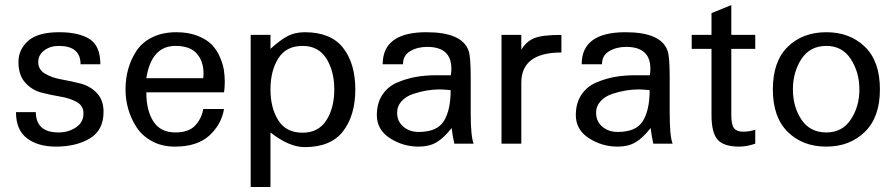

<svg xmlns="http://www.w3.org/2000/svg" viewBox="-20 -574 3577 767"><path d="M393.6 -127Q393.6 -53.7 338.9 -21Q284.2 11.7 203.1 11.7Q131.8 11.7 87.9 -21.5Q43.9 -54.7 43.9 -126H123Q124 -44.9 213.9 -44.9Q252.9 -44.9 283.2 -64.9Q313.5 -85 313.5 -121.1Q313.5 -151.4 286.6 -166.5Q259.8 -181.6 221.7 -188Q183.6 -194.3 145.5 -204.1Q107.4 -213.9 80.6 -244.1Q53.7 -274.4 53.7 -326.2Q53.7 -376 92.3 -410.6Q130.9 -445.3 216.8 -445.3Q294.9 -445.3 337.9 -418Q380.9 -390.6 380.9 -317.4H301.8Q301.8 -390.6 214.8 -390.6Q180.7 -390.6 156.7 -372.6Q132.8 -354.5 132.8 -326.2Q132.8 -295.9 159.7 -279.8Q186.5 -263.7 225.1 -256.8Q263.7 -250 301.8 -240.2Q339.8 -230.5 366.7 -202.6Q393.6 -174.8 393.6 -127Z M792 -261.7Q793 -268.6 793 -281.2Q793 -329.1 766.1 -359.9Q739.3 -390.6 680.7 -390.6Q585 -390.6 564.5 -261.7ZM875 -138.7Q864.3 -76.2 815.9 -32.2Q767.6 11.7 678.7 11.7Q627 11.7 587.4 -9.8Q547.9 -31.2 525.4 -65.9Q502.9 -100.6 492.2 -138.7Q481.4 -176.8 481.4 -216.8Q481.4 -259.8 492.2 -298.3Q502.9 -336.9 525.4 -371.1Q547.9 -405.3 588.9 -425.3Q629.9 -445.3 684.6 -445.3Q733.4 -445.3 770 -430.7Q806.6 -416 826.7 -395Q846.7 -374 858.9 -345.2Q871.1 -316.4 874.5 -293.5Q877.9 -270.5 877.9 -246.1Q877.9 -223.6 875 -205.1H564.5Q564.5 -132.8 592.8 -88.9Q621.1 -44.9 680.7 -44.9Q734.4 -44.9 760.3 -73.2Q786.1 -101.6 792 -138.7Z M1315.4 -216.8Q1315.4 -290 1283.7 -340.3Q1252 -390.6 1188.5 -390.6Q1123 -390.6 1091.8 -340.8Q1060.5 -291 1060.5 -216.8Q1060.5 -142.6 1091.8 -93.3Q1123 -43.9 1188.5 -43.9Q1252 -43.9 1283.7 -93.3Q1315.4 -142.6 1315.4 -216.8ZM1197.3 13.7Q1134.8 13.7 1060.5 -44.9V172.9H981.4V-434.6H1060.5V-378.9Q1096.7 -412.1 1127 -428.7Q1157.2 -445.3 1197.3 -445.3Q1301.8 -445.3 1350.6 -382.8Q1399.4 -320.3 1399.4 -216.8Q1399.4 -113.3 1350.6 -49.8Q1301.8 13.7 1197.3 13.7Z M1780.3 -213.9Q1751 -216.8 1736.3 -216.8Q1710.9 -216.8 1684.6 -212.4Q1658.2 -208 1630.4 -198.7Q1602.5 -189.5 1584.5 -169.9Q1566.4 -150.4 1566.4 -124Q1566.4 -88.9 1591.3 -67.9Q1616.2 -46.9 1652.3 -46.9Q1726.6 -46.9 1753.4 -90.8Q1780.3 -134.8 1780.3 -213.9ZM1872.1 0H1794.9Q1788.1 -30.3 1784.2 -62.5Q1752.9 -22.5 1723.6 -5.4Q1694.3 11.7 1652.3 11.7Q1589.8 11.7 1537.6 -22Q1485.4 -55.7 1485.4 -114.3Q1485.4 -161.1 1506.8 -194.3Q1528.3 -227.5 1565.4 -243.7Q1602.5 -259.8 1640.6 -266.6Q1678.7 -273.4 1721.7 -273.4H1781.2Q1783.2 -291 1783.2 -299.8Q1783.2 -386.7 1686.5 -386.7Q1647.5 -386.7 1618.7 -369.6Q1589.8 -352.5 1589.8 -317.4H1508.8Q1508.8 -445.3 1683.6 -445.3Q1825.2 -445.3 1851.6 -372.1Q1860.4 -349.6 1860.4 -264.6V-122.1Q1860.4 -29.3 1872.1 0Z M2222.7 -364.3Q2062.5 -364.3 2062.5 -243.2V0H1983.4V-434.6H2062.5V-375Q2081.1 -407.2 2112.8 -420.9Q2144.5 -434.6 2222.7 -434.6Z M2575.2 -213.9Q2545.9 -216.8 2531.2 -216.8Q2505.9 -216.8 2479.5 -212.4Q2453.1 -208 2425.3 -198.7Q2397.5 -189.5 2379.4 -169.9Q2361.3 -150.4 2361.3 -124Q2361.3 -88.9 2386.2 -67.9Q2411.1 -46.9 2447.3 -46.9Q2521.5 -46.9 2548.3 -90.8Q2575.2 -134.8 2575.2 -213.9ZM2667 0H2589.8Q2583 -30.3 2579.1 -62.5Q2547.9 -22.5 2518.6 -5.4Q2489.3 11.7 2447.3 11.7Q2384.8 11.7 2332.5 -22Q2280.3 -55.7 2280.3 -114.3Q2280.3 -161.1 2301.8 -194.3Q2323.2 -227.5 2360.4 -243.7Q2397.5 -259.8 2435.5 -266.6Q2473.6 -273.4 2516.6 -273.4H2576.2Q2578.1 -291 2578.1 -299.8Q2578.1 -386.7 2481.4 -386.7Q2442.4 -386.7 2413.6 -369.6Q2384.8 -352.5 2384.8 -317.4H2303.7Q2303.7 -445.3 2478.5 -445.3Q2620.1 -445.3 2646.5 -372.1Q2655.3 -349.6 2655.3 -264.6V-122.1Q2655.3 -29.3 2667 0Z M2997.1 0Q2962.9 11.7 2932.6 11.7Q2872.1 11.7 2847.2 -15.6Q2822.3 -43 2822.3 -114.3V-378.9H2743.2V-434.6H2822.3V-521.5L2901.4 -553.7V-434.6H2997.1V-378.9H2901.4V-114.3Q2901.4 -75.2 2912.6 -61.5Q2923.8 -47.9 2948.2 -47.9Q2973.6 -47.9 2997.1 -55.7Z M3281.2 -390.6Q3215.8 -390.6 3181.6 -338.4Q3147.5 -286.1 3147.5 -216.8Q3147.5 -147.5 3181.6 -96.2Q3215.8 -44.9 3281.2 -44.9Q3344.7 -44.9 3378.9 -96.7Q3413.1 -148.4 3413.1 -216.8Q3413.1 -285.2 3378.9 -337.9Q3344.7 -390.6 3281.2 -390.6ZM3495.1 -216.8Q3495.1 -105.5 3434.6 -46.9Q3374 11.7 3281.2 11.7Q3186.5 11.7 3127 -46.9Q3067.4 -105.5 3067.4 -216.8Q3067.4 -329.1 3127 -387.2Q3186.5 -445.3 3281.2 -445.3Q3375 -445.3 3435.1 -387.2Q3495.1 -329.1 3495.1 -216.8Z"/></svg>

Font: Padauk
Style: Regular
Weight: 400
Designer: Debbi Hosken
Foundry: SIL
Version: Version 3.003; ttfautohint (v1.8.2) -l 8 -r 50 -G 200 -x 14 